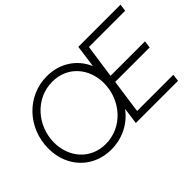

<svg xmlns="http://www.w3.org/2000/svg" viewBox="-111 -1129 1513 1513"><g transform="rotate(-45 645.5 -372.5)"><path d="M432 12C557 12 666 -44 736 -139L717 0H1187L1195 -60H791L831 -344H1215L1223 -404H839L879 -685H1283L1291 -745H821L795 -556C741 -682 624 -757 482 -757C259 -757 87 -573 87 -344C87 -133 237 12 432 12ZM152 -346C152 -530 291 -696 482 -696C653 -696 762 -563 762 -400C762 -214 622 -50 433 -50C263 -50 152 -182 152 -346Z"/></g></svg>

Font: Mluvka Light
Style: Italic
Weight: 300
Italic angle: -8°
Designer: Modified by Jiří Krblich, Original typeface by Gumpita Rahayu
Foundry: Gumpita Rahayu & Jiří Krblich
Version: Version 2.000;Glyphs 3.1.1 (3134)